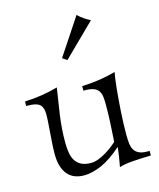

<svg xmlns="http://www.w3.org/2000/svg" viewBox="-115 -836 775 934"><g transform="rotate(-15 272.5 -369.0)"><path d="M8.8 -412.1Q52.7 -413.6 95.2 -420.4Q137.7 -427.2 175.8 -438Q165.5 -373 155.8 -306.2Q146 -239.3 146 -168.9Q146 -141.6 149.7 -118.2Q153.3 -94.7 163.8 -77.4Q174.3 -60.1 193.4 -50Q212.4 -40 243.2 -40Q259.8 -40 278.3 -46.9Q296.9 -53.7 314.9 -64.2Q333 -74.7 349.1 -86.9Q365.2 -99.1 377 -109.9Q379.9 -155.3 382.3 -201.2Q384.8 -247.1 384.8 -295.9Q384.8 -318.8 382.6 -336.2Q380.4 -353.5 372.1 -365.2Q363.8 -377 347.9 -383.1Q332 -389.2 304.2 -389.2H296.9V-412.1Q349.1 -414.6 389.6 -420.9Q430.2 -427.2 466.8 -438Q464.4 -426.8 461.7 -406.7Q459 -386.7 456.3 -360.8Q453.6 -335 451.2 -305.2Q448.7 -275.4 446.8 -244.4Q444.8 -213.4 443.8 -183.1Q442.9 -152.8 442.9 -126Q442.9 -103.5 445.1 -84.5Q447.3 -65.4 455.3 -51.8Q463.4 -38.1 479 -30.5Q494.6 -22.9 522 -22.9H532.2V0Q503.4 1 480.5 2Q457.5 2.9 438.5 4.4Q419.4 5.9 403.3 8.5Q387.2 11.2 372.1 16.1Q374 5.4 376.5 -7.6Q378.9 -20.5 380.9 -33.7Q382.8 -46.9 384.5 -59.3Q386.2 -71.8 387.2 -82Q330.6 -31.7 282.5 -11Q234.4 9.8 194.8 9.8Q168.9 9.8 148.2 1.7Q127.4 -6.3 112.8 -23.2Q98.1 -40 90.1 -65.7Q82 -91.3 82 -127Q82 -150.9 83.7 -178Q85.4 -205.1 87.4 -231.7Q89.4 -258.3 91.1 -282.7Q92.8 -307.1 92.8 -326.2Q92.8 -359.9 76.4 -374.5Q60.1 -389.2 18.1 -389.2H8.8ZM237.3 -568.8 359.9 -753.9Q373.5 -740.2 389.4 -729.5Q405.3 -718.8 420.9 -710.9L260.3 -553.2Z"/></g></svg>

Font: Simonetta
Style: Regular
Weight: 400
Designer: Gayaneh Bagdasaryan
Foundry: BrownFox
Version: Version 1.001